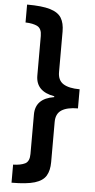

<svg xmlns="http://www.w3.org/2000/svg" viewBox="-65 -837 538 1090"><g transform="rotate(5 204.0 -291.5)"><path d="M44 -799Q130 -799 176 -785Q222 -771 240 -741.5Q258 -712 258 -664V-433Q258 -386 290 -366Q322 -346 383 -346V-237Q322 -237 290 -216.5Q258 -196 258 -149V80Q258 128 240 158Q222 188 176 202Q130 216 44 216V113Q87 112 112 99.5Q137 87 137 44V-181Q137 -272 243 -289V-294Q137 -312 137 -403V-628Q137 -670 112 -683Q87 -696 44 -697Z"/></g></svg>

Font: Noto Sans Sinhala
Style: Bold
Weight: 700
Designer: Jelle Bosma - Monotype Design Team
Foundry: Monotype Imaging Inc.
Version: Version 2.006; ttfautohint (v1.8.4.7-5d5b)